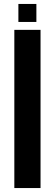

<svg xmlns="http://www.w3.org/2000/svg" viewBox="-20 -951 278 971"><path d="M52.5 0V-800H185V0ZM73 -840V-931H164V-840Z"/></svg>

Font: Big Shoulders Text Thin ExtraBold
Style: Regular
Weight: 800
Version: Version 2.002